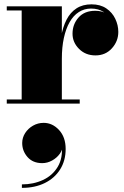

<svg xmlns="http://www.w3.org/2000/svg" viewBox="-20 -490 588 908"><path d="M261 -212Q261 -268.5 269 -315.5Q277 -362.5 294.8 -397Q312.5 -431.5 341.8 -450.5Q371 -469.5 413 -469.5Q454.5 -469.5 482.8 -450.2Q511 -431 525.2 -401Q539.5 -371 539.5 -339Q539.5 -295 509.2 -261.5Q479 -228 431.5 -228Q384.5 -228 353.8 -258.8Q323 -289.5 323 -330.5Q323 -375 351.2 -407Q379.5 -439 430.5 -439Q462.5 -439 486.8 -424.5Q511 -410 524.8 -387Q538.5 -364 538.5 -339H519Q519 -367 506.5 -392.2Q494 -417.5 469.8 -433.5Q445.5 -449.5 410.5 -449.5Q378.5 -449.5 352.8 -433Q327 -416.5 309.2 -385.2Q291.5 -354 282 -310.2Q272.5 -266.5 272.5 -212ZM272.5 -460V-19.5H357V0H12V-19.5H82.5V-440.5H12V-460ZM83.5 398.5V382Q138 382 183 361.2Q228 340.5 253 299Q278 257.5 272 195.5H277Q277 217.5 262.8 237.2Q248.5 257 226.2 269.2Q204 281.5 179.5 281.5Q135.5 281.5 110.2 252.8Q85 224 85 186.5Q85 161 99 139.2Q113 117.5 136.2 104.2Q159.5 91 186.5 91Q228 91 259.2 124.8Q290.5 158.5 290.5 214.5Q290.5 269.5 264.5 311Q238.5 352.5 192 375.5Q145.5 398.5 83.5 398.5Z"/></svg>

Font: Bodoni Moda Black
Style: Regular
Weight: 900
Version: Version 2.005